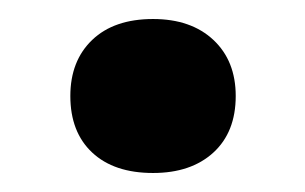

<svg xmlns="http://www.w3.org/2000/svg" viewBox="-20 -173 321 202"><path d="M141 -153Q181 -153 204.5 -131Q228 -109 228 -72Q228 -34 204.5 -12.5Q181 9 141 9Q100 9 77 -12.5Q54 -34 54 -72Q54 -109 77 -131Q100 -153 141 -153Z"/></svg>

Font: Work Sans SemiBold
Style: Regular
Weight: 600
Designer: Wei Huang
Foundry: Wei Huang
Version: Version 2.010; ttfautohint (v1.8.3)